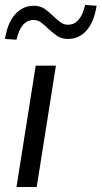

<svg xmlns="http://www.w3.org/2000/svg" viewBox="-29 -749 407 769"><path d="M37 0 114 -486H195L118 0ZM37 -590 -9 -593Q1 -657 31.5 -691.5Q62 -726 107 -726Q133 -726 152 -712Q171 -698 187 -682Q200 -670 213 -660Q226 -650 243 -650Q294 -650 312 -729L358 -726Q348 -662 318 -627.5Q288 -593 243 -593Q216 -593 197 -607Q178 -621 162 -636Q149 -649 135.5 -659Q122 -669 106 -669Q55 -669 37 -590Z"/></svg>

Font: Nunito Sans
Style: Italic
Weight: 400
Italic angle: -9°
Designer: Vernon Adams
Foundry: Vernon Adams
Version: Version 3.006; ttfautohint (v1.8.3)